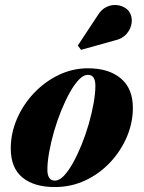

<svg xmlns="http://www.w3.org/2000/svg" viewBox="-20 -746 584 776"><path d="M201.5 10Q117.5 10 70.5 -28.8Q23.5 -67.5 23.5 -146Q23.5 -207.5 48.5 -265.5Q73.5 -323.5 117 -369.5Q160.5 -415.5 216.8 -442.8Q273 -470 335.5 -470Q419.5 -470 468.2 -429.2Q517 -388.5 517 -310Q517 -250 492.8 -193Q468.5 -136 425.5 -90Q382.5 -44 325.2 -17Q268 10 201.5 10ZM202 -16Q219.5 -16 238 -35.2Q256.5 -54.5 274.8 -87.2Q293 -120 309.5 -160.5Q326 -201 338.5 -244.2Q351 -287.5 358.2 -328Q365.5 -368.5 365.5 -400Q365.5 -420.5 358.2 -432Q351 -443.5 335 -443.5Q317.5 -443.5 299 -424.2Q280.5 -405 262.2 -372.2Q244 -339.5 227.5 -299Q211 -258.5 198.5 -215.2Q186 -172 178.8 -131.5Q171.5 -91 171.5 -59.5Q171.5 -39 178.8 -27.5Q186 -16 202 -16ZM307.5 -544.5 294.5 -562 375 -684Q388.5 -706 406.5 -715.8Q424.5 -725.5 443.2 -725.8Q462 -726 477.8 -718.5Q493.5 -711 502 -699Q515 -679.5 512.2 -654.8Q509.5 -630 492 -609.5Q474.5 -589 443.5 -582.5Z"/></svg>

Font: Bodoni Moda 9pt ExtraBold
Style: Italic
Weight: 800
Italic angle: -13°
Designer: Owen Earl
Foundry: indestructible type
Version: Version 2.004